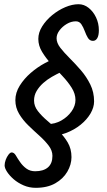

<svg xmlns="http://www.w3.org/2000/svg" viewBox="-20 -779 504 906"><path d="M255 -507.6 302.1 -454.2Q287.5 -448.2 267.1 -438.6Q246.7 -428.9 224.7 -416.4Q202.7 -403.8 183.8 -387Q165 -370.1 152.9 -349.8Q140.7 -329.4 140.7 -304.4Q140.7 -278 158.6 -255Q176.4 -232 202.8 -209.6Q229.2 -187.3 255.4 -162.2Q281.6 -137 299.4 -107Q317.3 -77 317.3 -37.5Q317.3 -2.5 297.7 31.1Q278.2 64.7 240.8 86Q203.4 107.3 148.7 107.3Q118.4 107.3 91.6 95.8Q64.8 84.2 44.8 67Q24.9 49.7 13.4 32Q1.8 14.2 1.8 1.5Q1.8 -10.6 7 -25Q12.3 -39.3 20.3 -49.5Q28.4 -59.7 34.9 -59.7Q46.6 -59.7 55.1 -44.9Q63.5 -30.1 75 -14Q87.1 3.7 104.5 16.4Q121.8 29.1 145.8 29.1Q184.9 29.1 206.2 10.8Q227.4 -7.5 227.4 -43.5Q227.4 -68.5 209.7 -91.8Q192 -115.1 166.2 -138.3Q140.3 -161.4 114.1 -186.8Q87.9 -212.1 70.2 -241.7Q52.5 -271.3 52.5 -306.1Q52.5 -341.9 73.2 -374.9Q93.8 -407.9 125.4 -435.2Q157 -462.5 192 -481.2Q226.9 -500 255 -507.6ZM446.5 -636.2Q446.5 -611.7 439 -599Q431.5 -586.2 418.6 -586.2Q403.5 -586.2 395 -600Q386.6 -613.7 379.9 -632.3Q373.1 -650.9 363.8 -664.6Q354.5 -678.4 337.9 -678.4Q315.9 -678.4 295.1 -666.1Q274.3 -653.7 260.7 -635.6Q247 -617.4 247 -598.4Q247 -576.2 264.9 -553.2Q282.8 -530.3 309.3 -503.9Q335.7 -477.6 362 -447.2Q388.2 -416.7 406.1 -380.4Q424 -344.1 424 -300.6Q424 -272.4 407.1 -243.4Q390.1 -214.5 360.3 -190.3Q330.4 -166.1 291.6 -151.4Q252.7 -136.8 208.5 -136.8L204.5 -193.4Q239.4 -193.4 269.3 -210.3Q299.1 -227.3 317.6 -253.4Q336.1 -279.6 336.1 -307.1Q336.1 -336.4 318.4 -364.6Q300.7 -392.7 274.6 -420.4Q248.5 -448.1 222.4 -476.4Q196.3 -504.8 178.6 -534.2Q160.8 -563.5 160.8 -595.2Q160.8 -625.5 179 -654.5Q197.2 -683.6 226.1 -707.4Q255 -731.2 288 -745.2Q321 -759.1 350.6 -759.1Q376.8 -759.1 398.5 -741.7Q420.2 -724.4 433.3 -696.6Q446.5 -668.8 446.5 -636.2Z"/></svg>

Font: Kalam Variable Light
Style: Regular
Weight: 300
Designer: Lipi Raval, Jonny Pinhorn
Foundry: Indian Type Foundry
Version: Version 3.000